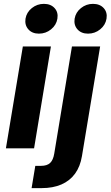

<svg xmlns="http://www.w3.org/2000/svg" viewBox="-20 -761 568 985"><path d="M10.3 0 97.2 -522.5H241.2L154.8 0ZM179.7 -588.4Q145 -588.4 125.5 -610.4Q106 -632.3 110.8 -665Q116.2 -697.8 143.3 -719.5Q170.4 -741.2 205.1 -741.2Q240.2 -741.2 260 -719.5Q279.8 -697.8 274.4 -665Q269 -632.3 241.9 -610.4Q214.8 -588.4 179.7 -588.4ZM349.1 -522.5H493.7L400.4 40Q391.6 93.3 365 129.9Q338.4 166.5 295.2 185.3Q252 204.1 193.4 204.1H142.1L161.1 89.8H190.9Q221.2 89.8 237.1 75Q252.9 60.1 258.3 26.9ZM431.6 -588.4Q397 -588.4 377.4 -610.4Q357.9 -632.3 362.8 -665Q368.2 -697.8 395.3 -719.5Q422.4 -741.2 457 -741.2Q492.2 -741.2 512 -719.5Q531.7 -697.8 526.4 -665Q521 -632.3 493.9 -610.4Q466.8 -588.4 431.6 -588.4Z"/></svg>

Font: Inter 28pt
Style: Bold Italic
Weight: 700
Italic angle: -9.3988°
Designer: Rasmus Andersson
Foundry: rsms
Version: Version 4.001;git-66647c0bb